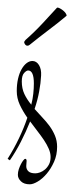

<svg xmlns="http://www.w3.org/2000/svg" viewBox="-22 -476 207 504"><path d="M-2 -59.1Q14.6 -85.4 27.8 -113Q41 -140.6 49.8 -167Q38.1 -183.6 30 -200.9Q22 -218.3 22 -236.8Q22 -254.9 25.4 -269.5Q28.8 -284.2 34.7 -294.4Q40.5 -304.7 47.9 -310.3Q55.2 -315.9 63 -315.9Q73.7 -315.9 80.3 -305.2Q86.9 -294.4 85.9 -277.8Q85 -258.3 80.8 -235.8Q76.7 -213.4 68.8 -189.9Q78.6 -178.7 89.1 -167.7Q99.6 -156.7 108.2 -145Q116.7 -133.3 122.3 -119.9Q127.9 -106.4 127.9 -90.8Q127.9 -69.3 119.9 -51.3Q111.8 -33.2 100.6 -20Q89.4 -6.8 77.1 0.5Q64.9 7.8 56.2 7.8Q41 7.8 33 0Q24.9 -7.8 24.9 -17.1Q24.9 -24.4 27.3 -31.7Q29.8 -39.1 33 -45.2Q36.1 -51.3 39.3 -55.2Q42.5 -59.1 43.9 -59.1Q46.4 -59.1 47.1 -57.4Q47.9 -55.7 47.9 -54.2Q47.9 -51.8 47.4 -47.4Q46.9 -43 46.9 -40Q46.9 -31.7 52.5 -26.4Q58.1 -21 70.8 -21Q76.2 -21 83 -23.4Q89.8 -25.9 96.2 -31.2Q102.5 -36.6 106.7 -44.7Q110.8 -52.7 110.8 -64Q110.8 -74.2 106 -85.4Q101.1 -96.7 93.3 -108.4Q85.4 -120.1 75.9 -132.3Q66.4 -144.5 57.1 -157.2Q45.9 -129.4 32.5 -103.3Q19 -77.1 3.9 -55.2ZM35.2 -262.2Q35.2 -243.7 42 -229.2Q48.8 -214.8 60.1 -201.2Q64 -216.3 65.4 -230.2Q66.9 -244.1 66.9 -256.8Q66.9 -291 51.8 -291Q47.4 -291 41.3 -284.4Q35.2 -277.8 35.2 -262.2ZM56.6 -358.9Q53.7 -356 49.8 -356Q46.9 -356 44.7 -358.4Q42.5 -360.8 41.5 -364.3Q41.5 -367.7 44.9 -371.1Q68.8 -392.1 90.3 -415.3Q111.8 -438.5 127 -455.1Q127.9 -456.1 128.9 -456.1Q131.3 -456.1 135.5 -453.9Q139.6 -451.7 143.6 -448.5Q147.5 -445.3 150.1 -441.7Q152.8 -438 152.8 -435.1Q152.8 -434.1 152.3 -434.1Q151.9 -434.1 150.9 -433.1Q129.4 -415 104.7 -396.5Q80.1 -377.9 56.6 -358.9Z"/></svg>

Font: Stalemate
Style: Regular
Weight: 400
Designer: Astigmatic (AOETI)
Foundry: Astigmatic (AOETI)
Version: Version 001.000